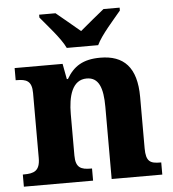

<svg xmlns="http://www.w3.org/2000/svg" viewBox="-54 -815 778 865"><g transform="rotate(-5 335.0 -383.0)"><path d="M266 -606H408C429 -651 488 -715 519 -753V-766H446C419 -744 367 -702 337 -676C307 -702 255 -744 229 -766H155V-753C186 -715 245 -651 266 -606ZM19 0H332V-55H327C283 -55 258 -64 258 -120V-307C258 -389 278 -461 343 -461C398 -461 416 -412 416 -326V0H645V-55H641C596 -55 576 -64 576 -125V-357C576 -492 518 -549 412 -549C334 -549 291 -521 259 -466H254L241 -536H24V-481H28C72 -481 97 -472 97 -417V-123C97 -64 69 -55 24 -55H19Z"/></g></svg>

Font: Noto Serif Hentaigana Bold
Style: Regular
Weight: 700
Designer: Kazuhiro Yamada
Foundry: nipponia
Version: Version 1.000